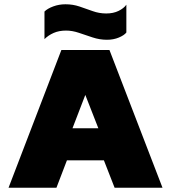

<svg xmlns="http://www.w3.org/2000/svg" viewBox="-20 -878 800 898"><path d="M480 -692Q446 -692 413 -703Q380 -714 349 -724.5Q318 -735 289 -735Q256 -735 231 -724Q206 -713 188 -695V-824Q202 -838 229 -848Q256 -858 286 -858Q321 -858 352 -847.5Q383 -837 413.5 -826Q444 -815 477 -815Q510 -815 534.5 -827Q559 -839 571 -856V-726Q561 -713 536 -702.5Q511 -692 480 -692ZM20 0 267 -644H492L740 0H516L466 -128H293L244 0ZM319 -278H440L379 -434Z"/></svg>

Font: Kanit ExtraBold
Style: Regular
Weight: 800
Designer: Katatrad Team
Foundry: CadsonDemak
Version: Version 2.000; ttfautohint (v1.8.3)